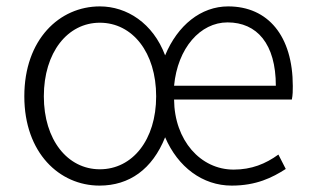

<svg xmlns="http://www.w3.org/2000/svg" viewBox="-20 -567 977 600"><path d="M291 13C384 13 456 -38 496 -138C536 -45 613 13 704 13C781 13 831 -12 873 -39L850 -84C810 -55 766 -37 710 -37C607 -37 525 -128 524 -256H892C895 -270 895 -284 895 -298C895 -454 818 -547 693 -547C608 -547 535 -488 496 -394C458 -495 376 -547 292 -547C166 -547 56 -444 56 -266C56 -89 166 13 291 13ZM292 -38C191 -38 117 -130 117 -266C117 -403 191 -496 292 -496C394 -496 468 -403 468 -266C468 -130 394 -38 292 -38ZM524 -299C535 -417 606 -497 691 -497C783 -497 842 -430 842 -299Z"/></svg>

Font: Noto Sans SC Light
Style: Regular
Weight: 300
Designer: Ryoko NISHIZUKA 西塚涼子 (kana, bopomofo & ideographs); Paul D. Hunt (Latin, Greek & Cyrillic); Sandoll Communications 산돌커뮤니
Foundry: Adobe
Version: Version 2.004;hotconv 1.0.118;makeotfexe 2.5.65603